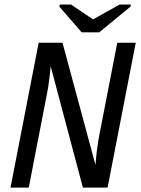

<svg xmlns="http://www.w3.org/2000/svg" viewBox="-20 -853 640 873"><path d="M356.9 0 210.4 -551.8Q203.1 -473.1 193.8 -427.7L110.8 0H27.8L155.8 -658.7H264.2L414.1 -103Q419.9 -178.7 431.2 -236.8L513.2 -658.7H597.2L469.2 0ZM431.2 -706.1H351.1L250 -822.8L252 -832.5H302.7L402.8 -765.1H403.8L523.9 -832.5H575.2L573.2 -822.8Z"/></svg>

Font: Cousine
Style: Italic
Weight: 400
Italic angle: -12°
Monospace: yes
Designer: Steve Matteson
Foundry: Monotype Imaging Inc.
Version: Version 1.21